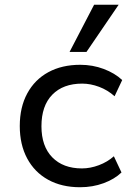

<svg xmlns="http://www.w3.org/2000/svg" viewBox="-20 -777 559 806"><path d="M316 9Q239 9 182 -22.5Q125 -54 94 -112Q63 -170 63 -248Q63 -327 94.5 -385Q126 -443 183 -474Q240 -505 317 -505Q369 -505 415.5 -487.5Q462 -470 493 -441L461 -373Q432 -399 396 -412.5Q360 -426 325 -426Q245 -426 199.5 -379.5Q154 -333 154 -247Q154 -163 199.5 -116.5Q245 -70 324 -70Q359 -70 395 -83.5Q431 -97 458 -121L490 -53Q461 -25 415 -8Q369 9 316 9ZM272 -559 375 -757H478L343 -559Z"/></svg>

Font: Nunito Sans 7pt
Style: Regular
Weight: 400
Designer: Vernon Adams
Foundry: Vernon Adams
Version: Version 3.101;gftools[0.9.27]